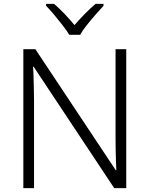

<svg xmlns="http://www.w3.org/2000/svg" viewBox="-20 -967 769 987"><path d="M629 0H567L153 -624H150Q152 -598 152.5 -570Q153 -542 154 -512.5Q155 -483 155 -451V0H100V-714H162L575 -92H578Q577 -113 576 -142Q575 -171 574.5 -202.5Q574 -234 574 -261V-714H629ZM336 -788Q323 -810 302 -837Q281 -864 258.5 -891Q236 -918 217 -937V-947H258Q285 -924 312.5 -895Q340 -866 363 -838Q387 -866 415.5 -895Q444 -924 471 -947H512V-937Q494 -918 470.5 -891Q447 -864 425.5 -837Q404 -810 392 -788Z"/></svg>

Font: Noto Sans Armenian Light
Style: Regular
Weight: 300
Designer: Monotype Design Team
Foundry: Monotype Imaging Inc.
Version: Version 2.007